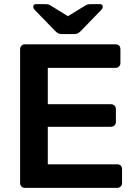

<svg xmlns="http://www.w3.org/2000/svg" viewBox="-20 -916 662 936"><path d="M282 -750Q273 -750 266 -752.5Q259 -755 248 -766L151 -866Q142 -875 142 -883Q142 -896 157 -896H196Q204 -896 212 -895Q220 -894 227 -889L311 -837L396 -889Q403 -894 411 -895Q419 -896 427 -896H466Q481 -896 481 -883Q481 -875 472 -866L375 -766Q364 -755 357 -752.5Q350 -750 341 -750ZM102 0Q91 0 84.5 -6.5Q78 -13 78 -24V-675Q78 -686 84.5 -693Q91 -700 102 -700H542Q567 -700 567 -675V-609Q567 -598 560 -591.5Q553 -585 542 -585H213V-408H520Q531 -408 538 -401.5Q545 -395 545 -384V-322Q545 -311 538 -304.5Q531 -298 520 -298H213V-115H550Q575 -115 575 -90V-24Q575 -13 568 -6.5Q561 0 550 0Z"/></svg>

Font: Fz Rubik Med
Style: Regular
Weight: 500
Designer: Hubert and Fischer
Foundry: Hubert and Fischer
Version: Vit hóa bi FontZin.com